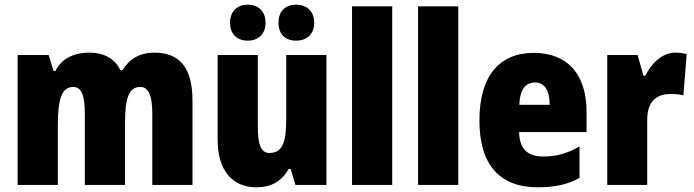

<svg xmlns="http://www.w3.org/2000/svg" viewBox="-20 -787 2951 817"><path d="M637 -563C575 -563 530 -536 502 -489H492C470 -533 429 -563 359 -563C290 -563 239 -534 216 -485H208L187 -553H55V0H226V-246C226 -364 241 -417 292 -417C326 -417 341 -381 341 -305V0H512V-262C512 -367 527 -417 577 -417C611 -417 628 -382 628 -305V0H799V-360C799 -499 744 -563 637 -563Z M959 -690C959 -641 990 -614 1034 -614C1079 -614 1110 -642 1110 -690C1110 -739 1079 -767 1034 -767C990 -767 959 -740 959 -690ZM1165 -690C1165 -642 1194 -614 1240 -614C1286 -614 1317 -642 1317 -690C1317 -739 1286 -767 1240 -767C1195 -767 1165 -740 1165 -690ZM1369 -553H1198V-289C1198 -194 1189 -136 1126 -136C1090 -136 1077 -174 1077 -248V-553H906V-193C906 -60 970 10 1071 10C1133 10 1179 -15 1208 -68H1217L1237 0H1369Z M1649 0V-760H1478V0Z M1930 0V-760H1759V0Z M2252 -562C2104 -562 2020 -463 2020 -274C2020 -86 2106 10 2268 10C2341 10 2396 -2 2446 -30V-164C2392 -133 2348 -121 2291 -121C2223 -121 2190 -156 2189 -225H2476V-310C2476 -474 2392 -562 2252 -562ZM2257 -436C2295 -436 2319 -405 2319 -341H2190C2192 -410 2219 -436 2257 -436Z M2853 -563C2796 -563 2749 -513 2726 -465H2718L2693 -553H2564V0H2734V-276C2734 -357 2774 -387 2834 -387C2859 -387 2875 -385 2888 -381L2902 -557C2885 -561 2869 -563 2853 -563Z"/></svg>

Font: Noto Sans Thai Looped Condensed Black
Style: Regular
Weight: 900
Width: 3
Designer: Sasikarn Vongin, Ben Mitchell
Foundry: The Fontpad Ltd
Version: Version 1.001